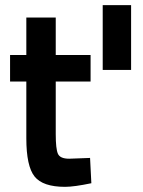

<svg xmlns="http://www.w3.org/2000/svg" viewBox="-20 -712 554 744"><path d="M331 -396H196V-192Q196 -135 204.5 -116Q213 -97 248 -97L329 -100L334 -2Q267 12 232 12Q146 12 114 -28Q82 -68 82 -176V-396H19V-499H82V-644H196V-499H331ZM488 -692V-441H378V-692Z"/></svg>

Font: TitilliumText22L Rg
Style: Bold
Weight: 700
Designer: Campivisivi
Foundry: Campivisivi
Version: 1.000